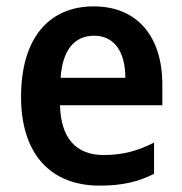

<svg xmlns="http://www.w3.org/2000/svg" viewBox="-20 -572 572 602"><path d="M274 -552C133 -552 46 -452 46 -268C46 -89 139 10 292 10C364 10 413 -2 463 -27V-125C410 -98 364 -86 305 -86C217 -86 171 -140 168 -242H489V-307C489 -458 410 -552 274 -552ZM275 -460C341 -460 373 -406 373 -328H170C176 -416 214 -460 275 -460Z"/></svg>

Font: Noto Sans Myanmar UI SemiCondensed SemiBold
Style: Regular
Weight: 600
Width: 4
Designer: Monotype Design Team
Foundry: Monotype Imaging Inc.
Version: Version 2.103